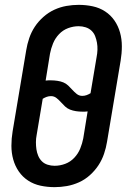

<svg xmlns="http://www.w3.org/2000/svg" viewBox="-20 -763 540 791"><path d="M205 8Q175 8 147 2Q119 -4 96 -19Q73 -34 57.5 -56.5Q42 -79 34.5 -106Q27 -133 27 -162.5Q27 -192 32 -222L88 -556Q92 -581 100.5 -606Q109 -631 123.5 -653Q138 -675 159 -693.5Q180 -712 204 -723Q228 -734 253.5 -738.5Q279 -743 304 -743Q334 -743 362 -737Q390 -731 413 -716Q436 -701 451.5 -678.5Q467 -656 474.5 -629Q482 -602 482 -572.5Q482 -543 477 -513L421 -179Q417 -154 408.5 -129Q400 -104 385.5 -82Q371 -60 350.5 -41.5Q330 -23 305.5 -12Q281 -1 255.5 3.5Q230 8 205 8ZM319 -368Q328 -368 336.5 -371Q345 -374 353 -379L378 -528Q381 -543 381.5 -558Q382 -573 379.5 -587Q377 -601 372 -614Q367 -627 357 -636.5Q347 -646 333 -650.5Q319 -655 304 -655Q282 -655 260.5 -647Q239 -639 223 -622Q207 -605 198.5 -584Q190 -563 186 -542L168 -431Q174 -432 179.5 -432Q185 -432 190 -432Q203 -432 216.5 -430Q230 -428 241 -423.5Q252 -419 261 -410.5Q270 -402 278 -393Q286 -384 296 -376Q306 -368 319 -368ZM205 -80Q227 -80 248.5 -88Q270 -96 286 -113Q302 -130 310.5 -151Q319 -172 323 -193L341 -304Q335 -303 329.5 -303Q324 -303 319 -303Q306 -303 293 -305Q280 -307 268.5 -311.5Q257 -316 248 -324.5Q239 -333 231 -342Q223 -351 213 -359Q203 -367 190 -367Q181 -367 172.5 -364Q164 -361 156 -356L131 -207Q128 -192 128 -177Q128 -162 130 -148Q132 -134 137.5 -121Q143 -108 152.5 -98.5Q162 -89 176 -84.5Q190 -80 205 -80Z"/></svg>

Font: Iosevka Term Curly Semibold
Style: Italic
Weight: 600
Italic angle: -9°
Designer: Belleve Invis
Foundry: Belleve Invis
Version: Version 32.3.0